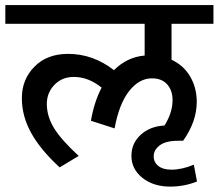

<svg xmlns="http://www.w3.org/2000/svg" viewBox="-35 -646 838 736"><path d="M617.7 69.3Q552.7 69.3 510.7 35.6Q468.8 2 468.8 -48.8Q468.8 -96.2 503.9 -128.9Q539.1 -161.6 595.7 -165Q626.5 -214.8 626.5 -261.7Q626.5 -299.8 605.7 -322.8Q585 -345.7 547.4 -345.7Q498.5 -345.7 460 -296.9Q421.4 -248 404.3 -153.8L313.5 -183.1Q326.2 -255.9 354.5 -310.1Q304.2 -351.1 248 -351.1Q202.6 -351.1 173.6 -320.8Q144.5 -290.5 144.5 -247.6Q144.5 -200.2 171.9 -155.3Q199.2 -110.4 266.6 -48.3L193.8 -4.4Q121.1 -70.8 85 -135.5Q48.8 -200.2 48.8 -270Q48.8 -341.8 97.2 -390.6Q145.5 -439.5 225.6 -439.5Q321.8 -439.5 401.9 -377Q451.7 -427.2 519.5 -433.1V-554.7H-14.6V-626.5H783.2V-554.7H622.6V-417Q668.9 -395.5 694.1 -352.5Q719.2 -309.6 719.2 -254.9Q719.2 -180.2 667 -106.4H648.4Q600.6 -106.4 577.4 -88.9Q554.2 -71.3 554.2 -46.9Q554.2 -23.9 572 -9.8Q589.8 4.4 622.1 4.4Q662.1 4.4 708 -14.6L720.2 49.8Q670.9 69.3 617.7 69.3Z"/></svg>

Font: Khula Semibold
Style: Regular
Weight: 600
Designer: Erin McLaughlin, Steve Matteson
Version: Version 1.000;PS 1.0;hotconv 1.0.72;makeotf.lib2.5.5900